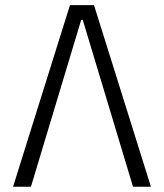

<svg xmlns="http://www.w3.org/2000/svg" viewBox="-20 -713 626 733"><path d="M29.8 0 247.1 -693.4H338.9L556.2 0H487.8L295.9 -637.2H290L98.1 0Z"/></svg>

Font: Cascadia Mono PL Light
Style: Regular
Weight: 300
Monospace: yes
Designer: Aaron Bell
Foundry: Saja Typeworks
Version: Version 2404.023; ttfautohint (v1.8.4)